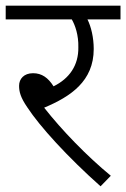

<svg xmlns="http://www.w3.org/2000/svg" viewBox="-20 -642 443 674"><path d="M369 -25C285 -94 197 -185 135 -264C228 -303 309 -357 309 -470C309 -510 300 -548 287 -574H403V-622H0V-574H232C244 -553 256 -519 255 -476C256 -412 223 -366 168 -339C149 -369 127 -385 96 -385C64 -385 47 -365 47 -341C47 -320 52 -300 76 -265C119 -199 217 -91 333 12Z"/></svg>

Font: Noto Sans Devanagari UI Light
Style: Regular
Weight: 300
Designer: Jelle Bosma - Monotype Design Team
Foundry: Monotype Imaging Inc.
Version: Version 2.004